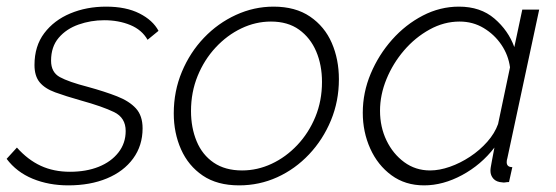

<svg xmlns="http://www.w3.org/2000/svg" viewBox="-37 -549 1678 579"><path d="M169 10Q110 10 61.5 -10Q13 -30 -17 -70L14 -104Q47 -67 86 -49Q125 -31 174 -31Q223 -31 260.5 -46Q298 -61 320 -89Q342 -117 342 -154Q342 -194 307 -211Q272 -228 207 -246Q161 -259 129.5 -270.5Q98 -282 82.5 -301Q67 -320 67 -353Q67 -410 96.5 -449Q126 -488 175 -508.5Q224 -529 283 -529Q343 -529 383.5 -508.5Q424 -488 441 -456L408 -429Q391 -459 356 -473.5Q321 -488 277 -488Q237 -488 200 -475Q163 -462 140 -435Q117 -408 117 -366Q117 -331 143.5 -316.5Q170 -302 228 -287Q279 -273 316 -258.5Q353 -244 373 -222Q393 -200 393 -162Q393 -110 364.5 -71Q336 -32 285.5 -11Q235 10 169 10Z M684 10Q618 10 574.5 -19.5Q531 -49 509 -98.5Q487 -148 487 -207Q487 -274 511.5 -332.5Q536 -391 578 -435Q620 -479 674.5 -504Q729 -529 788 -529Q854 -529 898 -499Q942 -469 963.5 -419.5Q985 -370 985 -310Q985 -244 961 -186Q937 -128 895 -83.5Q853 -39 799 -14.5Q745 10 684 10ZM693 -35Q739 -35 782 -55Q825 -75 859.5 -111.5Q894 -148 914 -196.5Q934 -245 934 -302Q934 -353 916.5 -394Q899 -435 865 -459.5Q831 -484 780 -484Q734 -484 691 -463.5Q648 -443 613.5 -406Q579 -369 559 -320Q539 -271 539 -214Q539 -164 556 -123Q573 -82 607.5 -58.5Q642 -35 693 -35Z M1242 10Q1185 10 1143.5 -20.5Q1102 -51 1079.5 -101Q1057 -151 1057 -209Q1057 -270 1081 -327Q1105 -384 1145.5 -429.5Q1186 -475 1238 -502Q1290 -529 1347 -529Q1412 -529 1454 -493Q1496 -457 1514 -407L1538 -520H1589L1493 -72Q1492 -69 1491.5 -66Q1491 -63 1491 -60Q1491 -45 1508 -45L1498 0Q1492 0 1487 1Q1482 2 1478 1Q1460 0 1451 -10Q1442 -20 1442 -34Q1442 -39 1443 -45Q1444 -51 1446.5 -64.5Q1449 -78 1454 -104Q1414 -52 1356.5 -21Q1299 10 1242 10ZM1260 -35Q1288 -35 1319.5 -46Q1351 -57 1380.5 -76.5Q1410 -96 1432.5 -121.5Q1455 -147 1465 -175L1501 -346Q1496 -383 1475 -414Q1454 -445 1421.5 -464.5Q1389 -484 1349 -484Q1302 -484 1258.5 -460Q1215 -436 1181.5 -397Q1148 -358 1128.5 -310.5Q1109 -263 1109 -215Q1109 -166 1128.5 -125.5Q1148 -85 1182 -60Q1216 -35 1260 -35Z"/></svg>

Font: Raleway Thin Light
Style: Italic
Weight: 300
Italic angle: -12°
Version: Version 4.026